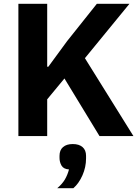

<svg xmlns="http://www.w3.org/2000/svg" viewBox="-20 -718 736 1013"><path d="M77 0ZM320 -304 229 -194V0H77V-698H229V-366H235L334 -501L491 -698H663L428 -411L684 0H505ZM364 42Q397 42 415.5 58Q434 74 434 104V118Q434 164 415 207Q396 250 367 275H282Q308 253 322 229.5Q336 206 344 176Q315 174 304.5 155.5Q294 137 294 115V104Q294 74 312.5 58Q331 42 364 42Z"/></svg>

Font: Aneliza ExtraBold
Style: Regular
Weight: 800
Designer: Mike Abbink, Paul van der Laan, Pieter van Rosmalen
Foundry: Bold Monday
Version: Version 3.001;September 8, 2019;FontCreator 11.5.0.2425 64-b